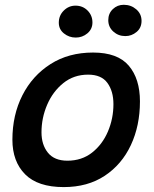

<svg xmlns="http://www.w3.org/2000/svg" viewBox="-20 -748 626 782"><path d="M239.5 14Q134 14 82.2 -38.2Q30.5 -90.5 30.5 -179Q30.5 -279.5 71.2 -359.8Q112 -440 185.8 -487Q259.5 -534 359 -534Q459 -534 504.5 -480.5Q550 -427 550 -335Q550 -236 513 -157Q476 -78 406.5 -32Q337 14 239.5 14ZM254.5 -93.5Q313 -93.5 355 -126.5Q397 -159.5 419.5 -212.2Q442 -265 442 -324Q442 -376.5 417.5 -410.2Q393 -444 339 -444Q280.5 -444 237.8 -409.5Q195 -375 172 -321.2Q149 -267.5 149 -209Q149 -158.5 175.2 -126Q201.5 -93.5 254.5 -93.5ZM490.5 -601Q462 -601 441.5 -619.5Q421 -638 421 -666Q421 -693 439.5 -710.8Q458 -728.5 484 -728.5Q513.5 -728.5 535 -710Q556.5 -691.5 556.5 -663Q556.5 -634.5 536.2 -617.8Q516 -601 490.5 -601ZM288.5 -595Q261.5 -595 240.5 -611.8Q219.5 -628.5 219.5 -655.5Q219.5 -685 239.8 -705Q260 -725 287.5 -725Q317 -725 336.8 -705Q356.5 -685 356.5 -656.5Q356.5 -629.5 336 -612.2Q315.5 -595 288.5 -595Z"/></svg>

Font: Grandstander Medium
Style: Italic
Weight: 500
Italic angle: -15°
Designer: Tyler Finck
Foundry: Etcetera Type Co
Version: Version 1.200; ttfautohint (v1.8.3)